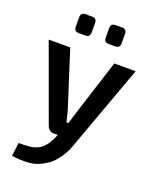

<svg xmlns="http://www.w3.org/2000/svg" viewBox="-164 -791 879 1090"><g transform="rotate(20 276.0 -246.0)"><path d="M538 -491 354 15Q342 51 324.5 81.5Q307 112 284 136.5Q261 161 231 177Q191 201 143 204.5Q95 208 43 200L53 119Q91 120 123 116Q155 112 179 97Q199 84 215.5 60Q232 36 243 8L269 -53Q278 -75 286 -103.5Q294 -132 301 -153L409 -491ZM143 -491 251 -153Q256 -136 260 -118.5Q264 -101 268 -84H293L253 0H222Q208 0 197 -8Q186 -16 181 -30L13 -491ZM381 -698Q409 -698 409 -669V-612Q409 -584 381 -584H341Q313 -584 313 -612V-669Q313 -698 341 -698ZM201 -698Q228 -698 228 -669V-612Q228 -584 201 -584H160Q132 -584 132 -612V-669Q132 -698 160 -698Z"/></g></svg>

Font: Exo 2 SemiBold
Style: Regular
Weight: 600
Designer: Natanael Gama
Foundry: Natanael Gama
Version: Version 2.010